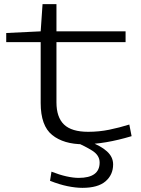

<svg xmlns="http://www.w3.org/2000/svg" viewBox="-20 -685 678 925"><path d="M382 10Q287 10 231.5 -34.5Q176 -79 176 -189V-482H10V-526L176 -534L185 -665H252V-534H585V-482H252V-192Q252 -120 288.5 -85Q325 -50 405 -50Q457 -50 506 -60Q555 -70 603 -85L614 -29Q484 10 382 10ZM228 142Q266 157 299.5 164.5Q333 172 359 172Q460 172 460 98Q460 63 424 40.5Q388 18 340 -2H412Q465 17 495 44Q525 71 525 107Q525 157 488.5 188.5Q452 220 377 220Q345 220 305.5 212Q266 204 221 186Z"/></svg>

Font: Georama ExtraExtended Light
Style: Regular
Weight: 300
Width: 8
Designer: Jean-Baptiste Levee
Foundry: Production Type
Version: Version 1.000